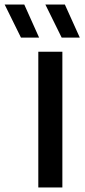

<svg xmlns="http://www.w3.org/2000/svg" viewBox="-88 -822 373 842"><path d="M80 0V-595H185.5V0ZM182.5 -657 111 -802H196.5L262 -657ZM4 -657 -67.5 -802H18.5L83.5 -657Z"/></svg>

Font: Encode Sans SC Medium
Style: Regular
Weight: 500
Version: Version 3.002